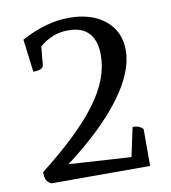

<svg xmlns="http://www.w3.org/2000/svg" viewBox="-76 -721 699 786"><g transform="rotate(-10 273.5 -327.5)"><path d="M75 0Q60 -7 54.5 -18Q49 -29 49 -51Q212 -178 288.5 -281Q365 -384 365 -481Q365 -605 250 -605Q184 -605 131 -559L124 -483Q122 -463 81 -463L64 -599Q167 -655 262 -655Q357 -655 413 -608.5Q469 -562 469 -484Q469 -394 388 -286Q307 -178 157 -65L416 -49L442 -170Q470 -170 485 -153V0Z"/></g></svg>

Font: Petrona Medium
Style: Regular
Weight: 500
Designer: Ringo R. Seeber
Foundry: Ringo R. Seeber
Version: Version 2.001; ttfautohint (v1.8.3)